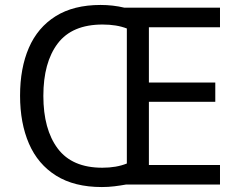

<svg xmlns="http://www.w3.org/2000/svg" viewBox="-20 -745 968 775"><path d="M386 -725Q436 -725 482 -714H868V-635H581V-412H849V-334H581V-79H868V0H488Q466 4 441.5 7Q417 10 391 10Q280 10 206.5 -36Q133 -82 97 -165Q61 -248 61 -359Q61 -470 96.5 -552Q132 -634 204.5 -679.5Q277 -725 386 -725ZM394 -646Q271 -646 213 -569.5Q155 -493 155 -358Q155 -223 213 -145.5Q271 -68 393 -68Q450 -68 492 -85V-630Q451 -646 394 -646Z"/></svg>

Font: Noto Sans Hebrew Droid
Style: Regular
Weight: 400
Designer: Monotype Design Team
Foundry: Monotype Imaging Inc.
Version: Version 1.100